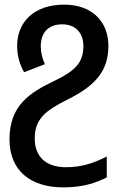

<svg xmlns="http://www.w3.org/2000/svg" viewBox="-20 -569 532 829"><path d="M257 -549C126 -549 54 -473 54 -371C54 -325 67 -287 84 -257L174 -292C163 -315 156 -342 156 -368C156 -431 191 -464 249 -464C306 -464 340 -427 340 -370C340 -294 298 -261 219 -222C106 -168 21 -113 21 33C21 168 112 240 253 240C339 240 393 221 441 197V107C385 135 333 153 265 153C178 153 130 107 130 29C130 -56 177 -92 273 -140C388 -197 448 -260 448 -371C448 -475 378 -549 257 -549Z"/></svg>

Font: Noto Sans Thai Medium
Style: Regular
Weight: 500
Designer: Monotype Design Team
Foundry: Monotype Imaging Inc.
Version: Version 1.901